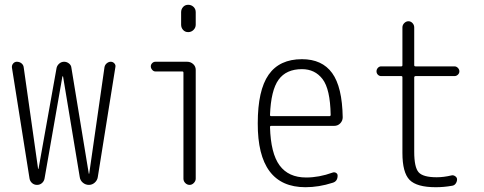

<svg xmlns="http://www.w3.org/2000/svg" viewBox="-20 -780 2040 810"><path d="M104.5 -27.3 30.3 -495.1Q29.3 -504.9 35.6 -512.2Q42 -519.5 50.8 -519.5Q62.5 -519.5 70.8 -512.7Q79.1 -505.9 80.1 -495.1L140.6 -68.4Q140.6 -67.4 141.6 -67.4Q142.6 -67.4 142.6 -68.4L218.8 -494.1Q221.7 -504.9 230.5 -512.2Q239.3 -519.5 250.5 -519.5Q261.7 -519.5 271 -512.2Q280.3 -504.9 281.2 -494.1L354.5 -47.9Q354.5 -46.9 355.5 -46.9Q356.4 -46.9 356.4 -47.9L420.9 -497.1Q422.9 -506.8 430.7 -513.2Q438.5 -519.5 447.3 -519.5Q456.1 -519.5 462.4 -512.7Q468.8 -505.9 466.8 -497.1L392.6 -33.2Q390.6 -19.5 379.9 -9.8Q369.1 0 355 0Q340.8 0 329.6 -9.3Q318.4 -18.6 316.4 -33.2L246.1 -457Q246.1 -458 244.1 -458Q243.2 -458 243.2 -457L168 -27.3Q166 -15.6 157.2 -7.8Q148.4 0 136.2 0Q124 0 115.2 -7.8Q106.4 -15.6 104.5 -27.3Z M635.7 -478.5Q627.9 -478.5 622.1 -485.4Q616.2 -492.2 616.2 -500Q616.2 -507.8 622.1 -513.7Q627.9 -519.5 635.7 -519.5H769.5Q784.2 -519.5 794.9 -509.8Q805.7 -500 805.7 -485.4V-26.4Q805.7 -16.6 797.9 -8.3Q790 0 779.8 0Q769.5 0 761.7 -7.8Q753.9 -15.6 753.9 -26.4V-473.6Q753.9 -478.5 749 -478.5ZM744.1 -728.5Q744.1 -741.2 752.4 -750.5Q760.7 -759.8 773.9 -759.8Q787.1 -759.8 796.4 -751Q805.7 -742.2 805.7 -728.5V-675.8Q805.7 -663.1 796.4 -653.8Q787.1 -644.5 773.9 -644.5Q760.7 -644.5 752.4 -653.8Q744.1 -663.1 744.1 -675.8Z M1253.9 -488.3Q1187.5 -488.3 1155.3 -443.8Q1123 -399.4 1119.1 -294.9Q1119.1 -290 1124 -290H1370.1Q1375 -290 1375 -295.9Q1373 -404.3 1340.8 -446.3Q1308.6 -488.3 1253.9 -488.3ZM1268.6 9.8Q1066.4 9.8 1067.4 -259.8Q1067.4 -399.4 1113.3 -464.8Q1159.2 -530.3 1253.9 -530.3Q1338.9 -530.3 1381.3 -471.7Q1423.8 -413.1 1425.8 -285.2Q1425.8 -270.5 1415.5 -259.8Q1405.3 -249 1389.6 -249H1124Q1119.1 -249 1119.1 -244.1Q1122.1 -132.8 1159.7 -82Q1197.3 -31.2 1271.5 -31.2Q1326.2 -31.2 1382.8 -51.8Q1390.6 -54.7 1397.5 -50.8Q1404.3 -46.9 1404.3 -39.1Q1404.3 -14.6 1382.8 -8.8Q1325.2 9.8 1268.6 9.8Z M1587.9 -459Q1580.1 -459 1574.2 -464.8Q1568.4 -470.7 1568.4 -479Q1568.4 -487.3 1574.2 -493.7Q1580.1 -500 1587.9 -500H1672.9Q1677.7 -500 1677.7 -504.9V-664.1Q1677.7 -674.8 1685.5 -682.6Q1693.4 -690.4 1703.1 -690.4Q1712.9 -690.4 1720.2 -682.6Q1727.5 -674.8 1727.5 -664.1V-504.9Q1727.5 -500 1733.4 -500H1897.5Q1905.3 -500 1911.6 -493.7Q1918 -487.3 1918 -479Q1918 -470.7 1911.6 -464.8Q1905.3 -459 1897.5 -459H1733.4Q1728.5 -459 1727.5 -454.1V-139.6Q1727.5 -74.2 1746.1 -53.2Q1764.6 -32.2 1822.3 -32.2Q1851.6 -32.2 1884.8 -40Q1892.6 -42 1900.4 -36.6Q1908.2 -31.2 1908.2 -23.4Q1908.2 -13.7 1902.3 -5.4Q1896.5 2.9 1885.7 3.9Q1852.5 9.8 1818.4 9.8Q1738.3 9.8 1708 -21Q1677.7 -51.8 1677.7 -134.8V-454.1Q1677.7 -459 1672.9 -459Z"/></svg>

Font: Rounded-L Mgen+ 1mn light
Style: Regular
Weight: 200
Designer: [Source Han Sans]
Ryoko NISHIZUKA  (kana & ideographs); Paul D. Hunt (Latin, Greek & Cyrillic); Wenlong ZHANG  (bopomofo
Version: Version 1.059.20150602